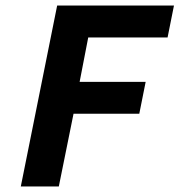

<svg xmlns="http://www.w3.org/2000/svg" viewBox="-20 -672 647 692"><path d="M55 0 186 -652H607L584 -537H298L267 -377H505L482 -262H245L192 0Z"/></svg>

Font: TypoPRO Source Code Pro
Style: Bold Italic
Weight: 700
Italic angle: -11°
Monospace: yes
Designer: Paul D. Hunt, Teo Tuominen
Foundry: Adobe Systems Incorporated
Version: Version 1.030;PS 1.0;hotconv 1.0.84;makeotf.lib2.5.63406